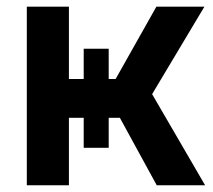

<svg xmlns="http://www.w3.org/2000/svg" viewBox="-20 -550 631 570"><path d="M59.6 -530.3H184.6V-315.4H228.5V-405.3H302.7V-315.4H323.2L444.3 -530.3H586.9L431.6 -270.5L588.9 0H445.3L335.9 -200.2H302.7V-111.3H228.5V-200.2H184.6V0H59.6Z"/></svg>

Font: Pretendard SemiBold
Style: Regular
Weight: 600
Designer: Base glyphs from Inter by Rasmus Andersson; Hangeul glyphs from Noto Sans CJK(Source Han Sans) by Jang Soo-young and Kan
Foundry: Kil Hyung-jin
Version: Version 1.309